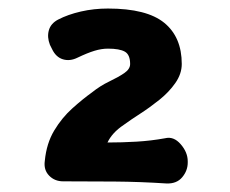

<svg xmlns="http://www.w3.org/2000/svg" viewBox="-20 -715 540 450"><path d="M128 -290Q108 -290 95 -303.5Q82 -317 85 -338Q89 -379 107 -409Q125 -439 149.5 -461Q174 -483 195 -498Q215 -514 236 -524Q257 -534 271 -543.5Q285 -553 285 -565Q285 -587 272.5 -594Q260 -601 233 -601Q218 -601 201.5 -596Q185 -591 162 -580Q144 -571 127.5 -576Q111 -581 102 -600L97 -610Q90 -628 94.5 -644Q99 -660 116 -669Q139 -681 169.5 -688Q200 -695 233 -695Q324 -695 365 -661.5Q406 -628 406 -565Q406 -542 391 -520.5Q376 -499 353.5 -481Q331 -463 308.5 -448.5Q286 -434 271 -423Q256 -413 246.5 -402.5Q237 -392 232 -381Q266 -381 300 -383Q334 -385 367 -391Q387 -396 403.5 -377Q420 -358 420 -337V-334Q420 -315 407 -299.5Q394 -284 370 -285Q309 -289 249 -289.5Q189 -290 128 -290Z"/></svg>

Font: Winky Sans ExtraBold
Style: Regular
Weight: 800
Designer: Simon Atzbach
Foundry: typofactur
Version: Version 1.205